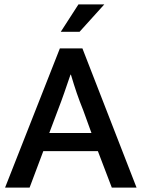

<svg xmlns="http://www.w3.org/2000/svg" viewBox="-20 -849 641 869"><path d="M340 -705H255L335 -829H452ZM203 -247H394L357 -349Q340 -391 327.5 -427.5Q315 -464 301 -511H299Q284 -467 271 -429.5Q258 -392 241 -348ZM251 -630H353L598 0H486L423 -165H176L114 0H3Z"/></svg>

Font: Mukta Medium
Style: Regular
Weight: 500
Designer: Girish Dalvi and Yashodeep Gholap
Foundry: Ek Type
Version: Version 2.538;PS 1.002;hotconv 16.6.51;makeotf.lib2.5.65220;